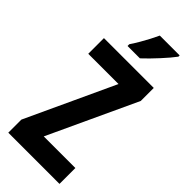

<svg xmlns="http://www.w3.org/2000/svg" viewBox="-295 -976 1019 1019"><g transform="rotate(45 214.0 -466.5)"><path d="M407.2 0H22.9V-98.1L253.9 -596.2H26.9V-713.9H400.9V-616.2L169.9 -119.1H407.2ZM376 -933.1V-923.8Q365.7 -909.7 349.6 -890.6Q333.5 -871.6 314.2 -850.6Q294.9 -829.6 275.1 -809.3Q255.4 -789.1 237.8 -772.9H145V-786.1Q162.6 -812.5 177.2 -837.6Q191.9 -862.8 204.3 -886.7Q216.8 -910.6 227.1 -933.1Z"/></g></svg>

Font: Open Sans Condensed
Style: Regular
Weight: 400
Width: 3
Designer: Monotype Design Team
Foundry: Monotype Imaging Inc.
Version: Version 3.000